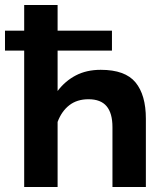

<svg xmlns="http://www.w3.org/2000/svg" viewBox="-32 -750 666 770"><path d="M65 0V-547H-12V-627H65V-730H199V-627H417V-547H199V-385Q229 -425 272 -447.5Q315 -470 372 -470Q470 -470 511.5 -419.5Q553 -369 553 -274V0H419V-240Q419 -296 395.5 -324Q372 -352 323 -352Q277 -352 246 -328Q215 -304 199 -261V0Z"/></svg>

Font: YasnoRaleway
Style: Bold
Weight: 700
Designer: Matt McInerney, Pablo Impallari, Rodrigo Fuenzalida
Foundry: Matt McInerney, Pablo Impallari, Rodrigo Fuenzalida
Version: Version 4.026